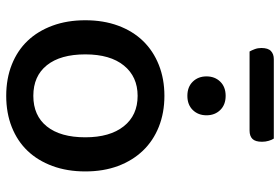

<svg xmlns="http://www.w3.org/2000/svg" viewBox="-158 -706 879 602"><g transform="rotate(90 281.0 -405.5)"><path d="M142 -749Q138 -756 134.5 -765.5Q131 -775 131 -786Q131 -807 140.5 -816Q150 -825 166 -825H415Q419 -819 422 -809Q425 -799 425 -788Q425 -767 416 -758Q407 -749 390 -749ZM518 -234Q518 -177 501 -131Q484 -85 453.5 -53Q423 -21 379 -3.5Q335 14 281 14Q227 14 183 -3.5Q139 -21 108.5 -53Q78 -85 61 -131Q44 -177 44 -234Q44 -291 61 -337Q78 -383 109 -415Q140 -447 184 -464.5Q228 -482 281 -482Q334 -482 378 -464.5Q422 -447 453 -414.5Q484 -382 501 -336.5Q518 -291 518 -234ZM281 -398Q221 -398 186 -355Q151 -312 151 -234Q151 -156 185 -113.5Q219 -71 281 -71Q343 -71 377 -113.5Q411 -156 411 -234Q411 -311 376.5 -354.5Q342 -398 281 -398ZM342 -614Q342 -588 325.5 -571Q309 -554 281 -554Q253 -554 236.5 -571Q220 -588 220 -614Q220 -640 236.5 -657Q253 -674 281 -674Q309 -674 325.5 -657Q342 -640 342 -614Z"/></g></svg>

Font: Baloo 2 Medium
Style: Regular
Weight: 500
Designer: Sarang Kulkarni and Ek Type
Foundry: Ek Type
Version: Version 1.640;hotconv 1.0.111;makeotfexe 2.5.65597; ttfautoh